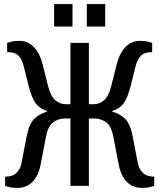

<svg xmlns="http://www.w3.org/2000/svg" viewBox="-20 -910 780 940"><path d="M65 10Q39 10 22 5Q5 0 5 0V-45Q43 -45 61.5 -64.5Q80 -84 85 -110L110 -240Q122 -303 147.5 -328Q173 -353 210 -363V-367Q176 -377 156 -402.5Q136 -428 120 -490L95 -590Q88 -620 70.5 -637.5Q53 -655 15 -655V-700Q15 -700 32 -705Q49 -710 75 -710Q116 -710 145.5 -680Q175 -650 190 -590L215 -490Q228 -438 251 -419Q274 -400 300 -400H325V-700H415V-400H440Q466 -400 489 -419Q512 -438 525 -490L550 -590Q565 -650 594.5 -680Q624 -710 665 -710Q691 -710 708 -705Q725 -700 725 -700V-655Q688 -655 670.5 -637.5Q653 -620 645 -590L620 -490Q604 -428 584 -402.5Q564 -377 530 -367V-363Q568 -353 593 -328Q618 -303 630 -240L655 -110Q660 -84 679 -64.5Q698 -45 735 -45V0Q735 0 718 5Q701 10 675 10Q630 10 600.5 -20Q571 -50 560 -110L535 -240Q525 -293 499.5 -311.5Q474 -330 440 -330H415V0H325V-330H300Q266 -330 240.5 -311.5Q215 -293 205 -240L180 -110Q169 -50 139.5 -20Q110 10 65 10ZM405 -780V-890H495V-780ZM245 -780V-890H335V-780Z"/></svg>

Font: Cuprum
Style: Regular
Weight: 400
Designer: Jovanny Lemonad
Foundry: Jovanny Lemonad
Version: Version 3.000